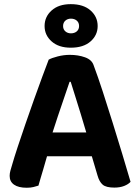

<svg xmlns="http://www.w3.org/2000/svg" viewBox="-20 -873 655 903"><path d="M312.5 -488.2H307.2Q296.2 -455.5 281.9 -414Q267.7 -372.5 252.5 -327.5Q237.2 -282.5 223.5 -238.7L207.3 -159Q201.3 -139.7 195.3 -118Q189.2 -96.3 182.9 -75Q176.5 -53.8 170.8 -34.6Q165.1 -15.3 160.8 0Q149.8 3.7 136.7 6.8Q123.6 10 105.3 10Q66.9 10 46.1 -4.5Q25.4 -18.9 25.4 -45.8Q25.4 -58.1 29 -70.6Q32.7 -83.1 37.4 -99.3Q46.7 -132 63.2 -182Q79.7 -232 99.8 -290.3Q119.8 -348.7 140.5 -406.4Q161.1 -464.1 179.2 -513.1Q197.2 -562.2 209 -592.4Q222.9 -600.4 251.4 -607.7Q280 -615 308.2 -615Q348 -615 380 -603.4Q412.1 -591.8 420.4 -565.9Q440.4 -512.5 463.3 -442.3Q486.2 -372.1 509.9 -295.9Q533.6 -219.7 555.4 -147.7Q577.3 -75.6 594 -17.9Q583.7 -6.3 564 1.5Q544.2 9.3 517.7 9.3Q478.9 9.3 462.9 -4.5Q447 -18.2 438.7 -47.5L403.5 -166.3L387.6 -243.8Q374.2 -290.2 360.3 -335.1Q346.3 -379.9 334.1 -419.4Q321.9 -458.9 312.5 -488.2ZM144.5 -138.2 198.9 -250.1H439L458.3 -138.2ZM189.7 -750.6Q189.7 -794.2 222.8 -823.8Q255.9 -853.5 312.8 -853.5Q372.5 -853.5 405.9 -823.8Q439.3 -794.2 439.3 -750.6Q439.3 -707.6 405.9 -678.2Q372.5 -648.7 312.8 -648.7Q255.9 -648.7 222.8 -678.2Q189.7 -707.6 189.7 -750.6ZM276.7 -750.4Q276.7 -734.9 287.4 -725.5Q298.1 -716.2 313.5 -716.2Q330.2 -716.2 341.1 -725.4Q351.9 -734.7 351.9 -750.6Q351.9 -766.6 341.1 -776Q330.2 -785.3 313.5 -785.3Q298.1 -785.3 287.4 -776Q276.7 -766.6 276.7 -750.4Z"/></svg>

Font: Baloo Tammudu 2
Style: Regular
Weight: 400
Designer: Maithili Shingre, Omkar Shende and Ek Type
Foundry: Ek Type
Version: Version 1.700